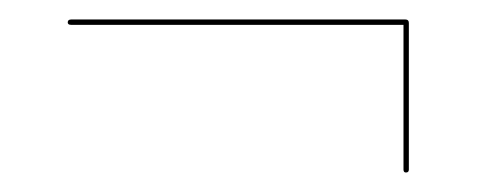

<svg xmlns="http://www.w3.org/2000/svg" viewBox="-20 -441 489 197"><path d="M49.5 -418Q49.5 -421 53 -421H396Q399.5 -421 399.5 -417.5V-267Q399.5 -264 396.5 -264Q394 -264 394 -267V-415.5H53Q49.5 -415.5 49.5 -418Z"/></svg>

Font: Fraunces 144pt Light
Style: Regular
Weight: 300
Version: Version 1.000;[b76b70a41]